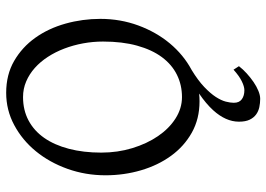

<svg xmlns="http://www.w3.org/2000/svg" viewBox="-144 -526 887 640"><g transform="rotate(-90 300.0 -206.5)"><path d="M398.9 146Q388.7 159.2 374.8 171.9Q360.8 184.6 346.2 194.6Q331.5 204.6 316.9 210.7Q302.2 216.8 290 216.8Q275.9 216.8 262.2 213.9Q248.5 210.9 237.8 203.1Q227.1 195.3 220.5 181.6Q213.9 168 213.9 146Q213.9 102.1 252 60.1Q273.9 36.1 307.6 13.2Q294.9 14.6 281.7 14.6Q223.1 14.6 177.2 -11.2Q131.3 -37.1 99.9 -80.6Q68.4 -124 51.8 -180.7Q35.2 -237.3 35.2 -298.8Q35.2 -365.2 56.6 -425.3Q78.1 -485.4 115.2 -530.8Q152.3 -576.2 202.4 -603Q252.4 -629.9 310.1 -629.9Q370.6 -629.9 416.5 -603.3Q462.4 -576.7 493.7 -532.7Q524.9 -488.8 540.8 -432.1Q556.6 -375.5 556.6 -315.9Q556.6 -249.5 534.7 -189.7Q512.7 -129.9 474.9 -84.5Q437 -39.1 387.2 -12.2L386.2 -11.7Q351.1 9.8 329.6 30.3Q308.1 50.8 296.4 68.8Q284.7 86.9 280.8 102.1Q276.9 117.2 276.9 128.9Q276.9 147 288.6 155.5Q300.3 164.1 318.8 164.1Q331.1 164.1 348.9 155.3Q366.7 146.5 387.2 127.9ZM481 -307.1Q481 -340.8 474.9 -373.8Q468.8 -406.7 457.5 -436.3Q446.3 -465.8 429.9 -491Q413.6 -516.1 393.1 -534.4Q372.6 -552.7 348.1 -563.2Q323.7 -573.7 295.9 -573.7Q252.4 -573.7 218 -555.4Q183.6 -537.1 159.9 -503.2Q136.2 -469.2 123.5 -420.9Q110.8 -372.6 110.8 -313Q110.8 -258.3 125.7 -209.5Q140.6 -160.6 165.8 -123.8Q190.9 -86.9 224.6 -65.4Q258.3 -43.9 295.9 -43.9Q336.4 -43.9 370.4 -60.8Q404.3 -77.6 429 -110.8Q453.6 -144 467.3 -193.4Q481 -242.7 481 -307.1Z"/></g></svg>

Font: Gentium Unicode
Style: Regular
Weight: 400
Version: Version 1.009